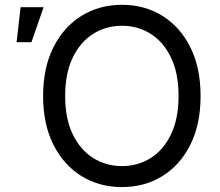

<svg xmlns="http://www.w3.org/2000/svg" viewBox="-20 -757 902 787"><path d="M480 9.8Q386.7 9.8 313.7 -35.4Q240.7 -80.6 198.7 -164.3Q156.7 -248 156.7 -363.3Q156.7 -479 198.7 -562.7Q240.7 -646.5 313.7 -691.9Q386.7 -737.3 480 -737.3Q573.2 -737.3 646 -691.9Q718.8 -646.5 760.5 -562.7Q802.2 -479 802.2 -363.3Q802.2 -248 760.5 -164.3Q718.8 -80.6 646 -35.4Q573.2 9.8 480 9.8ZM480 -76.2Q544.9 -76.2 597.4 -109.1Q649.9 -142.1 680.9 -206.3Q711.9 -270.5 711.9 -363.3Q711.9 -457 680.9 -521.2Q649.9 -585.4 597.4 -618.4Q544.9 -651.4 480 -651.4Q414.6 -651.4 361.8 -618.2Q309.1 -585 278.1 -520.8Q247.1 -456.5 247.1 -363.3Q247.1 -270.5 278.1 -206.5Q309.1 -142.6 361.8 -109.4Q414.6 -76.2 480 -76.2ZM47.9 -584 64.5 -727.5H158.7L108.9 -584Z"/></svg>

Font: Inter Variable
Style: Regular
Weight: 400
Designer: Rasmus Andersson
Foundry: rsms
Version: Version 4.001;git-9221beed3